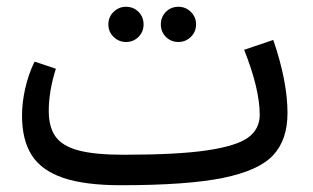

<svg xmlns="http://www.w3.org/2000/svg" viewBox="-20 -533 924 567"><path d="M300 -461Q300 -483 315.5 -498Q331 -513 352 -513Q374 -513 389 -498Q404 -483 404 -461Q404 -439 389 -424Q374 -409 352 -409Q331 -409 315.5 -424Q300 -439 300 -461ZM455 -461Q455 -483 470 -498Q485 -513 507 -513Q528 -513 543.5 -498Q559 -483 559 -461Q559 -439 543.5 -424Q528 -409 507 -409Q485 -409 470 -424Q455 -439 455 -461ZM829 -199Q829 -120 786.5 -74.5Q744 -29 638 -7.5Q532 14 337 14Q230 14 166 -8Q102 -30 73.5 -75Q45 -120 45 -192Q45 -230 54.5 -272Q64 -314 82 -351L145 -330Q124 -264 124 -205Q124 -157 144.5 -129Q165 -101 213 -88.5Q261 -76 345 -76Q504 -76 591.5 -89Q679 -102 713 -127Q747 -152 747 -194Q747 -270 701 -386L787 -415Q829 -293 829 -199Z"/></svg>

Font: FiraGO
Style: Regular
Weight: 400
Designer: bBox Type
Foundry: bBox Type GmbH
Version: Version 1.001;April 20, 2020;FontCreator 12.0.0.2555 64-bit